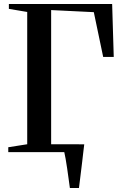

<svg xmlns="http://www.w3.org/2000/svg" viewBox="-20 -763 612 963"><path d="M185 -39.5H376V-16.5H185ZM330.5 180Q327.5 158.5 324 132.8Q320.5 107 316.8 81.5Q313 56 309.2 34Q305.5 12 302 -2L273.5 -39H402.5Q400 -19.5 397.5 2.8Q395 25 392.2 48.5Q389.5 72 386.5 95.2Q383.5 118.5 381 140Q378.5 161.5 376 180ZM21.5 0V-24.5L116.5 -39.5V-703L24.5 -718.5V-743H542.5L550.5 -477.5H497.5L450.5 -702L236.5 -712.5V-39.5L380 -24.5V0Z"/></svg>

Font: Merriweather 120pt Medium
Style: Regular
Weight: 500
Version: Version 2.100